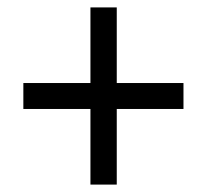

<svg xmlns="http://www.w3.org/2000/svg" viewBox="-20 -612 560 518"><path d="M295 -388H475V-318H295V-114H224V-318H43V-388H224V-592H295Z"/></svg>

Font: Noto Sans Khmer SemiCondensed
Style: Regular
Weight: 400
Width: 4
Designer: Danh Hong and the Monotype Design Team
Foundry: Monotype Imaging Inc.
Version: Version 2.004; ttfautohint (v1.8.4.7-5d5b)